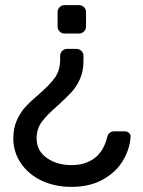

<svg xmlns="http://www.w3.org/2000/svg" viewBox="-20 -540 558 750"><path d="M232 -520H289Q300 -520 308 -512Q316 -504 316 -493V-436Q316 -425 308 -417Q300 -409 289 -409H232Q221 -409 213 -417Q205 -425 205 -436V-493Q205 -504 213 -512Q221 -520 232 -520ZM32 1Q32 -39 45.5 -69.5Q59 -100 78.5 -121.5Q98 -143 130 -170Q173 -207 194 -236Q215 -265 215 -308V-322Q215 -333 223 -341Q231 -349 242 -349H279Q290 -349 298 -341Q306 -333 306 -322V-301Q306 -261 292 -230.5Q278 -200 258.5 -179Q239 -158 206 -128Q164 -92 143.5 -64.5Q123 -37 123 1Q123 49 163 77Q203 105 259 105Q313 105 349 78Q385 51 399 -5Q401 -15 408.5 -21Q416 -27 425 -27H468Q477 -27 484 -20.5Q491 -14 490 -5Q487 42 460.5 87Q434 132 382.5 161Q331 190 259 190Q194 190 142.5 165.5Q91 141 61.5 97.5Q32 54 32 1Z"/></svg>

Font: Hezaedrus
Style: Regular
Weight: 400
Designer: Hubert & Fischer
Foundry: Hubert & Fischer
Version: Version 1.10;September 3, 2019;FontCreator 11.5.0.2425 64-bi